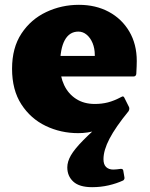

<svg xmlns="http://www.w3.org/2000/svg" viewBox="-20 -536 623 796"><path d="M362 240Q309 240 284 217Q259 194 259 158Q259 134 274 108Q289 82 325 45.5Q361 9 422 -44L448 -28Q417 -7 380.5 4.5Q344 16 304 16Q232 16 169.5 -14Q107 -44 68.5 -103.5Q30 -163 30 -251Q30 -338 69 -397Q108 -456 171.5 -486Q235 -516 307 -516Q377 -516 431 -487Q485 -458 516 -405.5Q547 -353 547 -283Q547 -273 546.5 -260.5Q546 -248 545 -229Q543 -219 534 -219H218V-304H402L373 -293Q373 -298 373 -301Q373 -304 373 -308Q373 -335 364 -357Q355 -379 339.5 -392Q324 -405 305 -405Q268 -405 248.5 -369.5Q229 -334 229 -264Q229 -219 246 -183Q263 -147 295.5 -126Q328 -105 373 -105Q402 -105 427.5 -111.5Q453 -118 483 -134Q492 -140 496 -130L515 -92Q518 -84 513 -75Q459 -9 434 39Q409 87 409 124Q409 146 420 156.5Q431 167 450 167Q458 167 465 166Q472 165 481 164Q490 164 491 171L496 200Q497 207 491 212Q463 225 430 232.5Q397 240 362 240Z"/></svg>

Font: Hahmlet Black
Style: Regular
Weight: 900
Version: Version 1.002